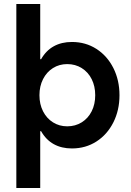

<svg xmlns="http://www.w3.org/2000/svg" viewBox="-20 -727 653 958"><path d="M61.5 -707H180.7V-431.6H185.1Q209.5 -474.6 248.3 -496.1Q287.1 -517.6 338.9 -517.6Q407.2 -517.6 461.2 -482.9Q515.1 -448.2 545.7 -387.5Q576.2 -326.7 576.2 -252Q576.2 -177.2 545.7 -116.5Q515.1 -55.7 461.2 -21Q407.2 13.7 338.9 13.7Q287.1 13.7 248.3 -7.8Q209.5 -29.3 185.1 -72.3H180.7V210.9H61.5ZM455.1 -252Q455.1 -296.9 437.5 -332Q419.9 -367.2 387.9 -387.2Q356 -407.2 315.4 -407.2Q275.9 -407.2 244.4 -387.5Q212.9 -367.7 194.8 -332.3Q176.8 -296.9 176.8 -252Q176.8 -207 194.8 -171.6Q212.9 -136.2 244.4 -116.5Q275.9 -96.7 315.4 -96.7Q356 -96.7 387.9 -116.7Q419.9 -136.7 437.5 -171.9Q455.1 -207 455.1 -252Z"/></svg>

Font: Wanted Sans SemiBold
Style: Regular
Weight: 600
Designer: Original Design by Kil Hyung-jin and Kang Hanbin, Wanted Lab, Inc; Hangeul from Source Han Sans by Jang Soo-young and Ka
Foundry: Wanted Lab, Inc.
Version: Version 1.003